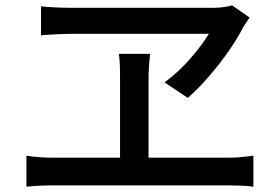

<svg xmlns="http://www.w3.org/2000/svg" viewBox="-20 -724 1040 720"><path d="M916 -658.2Q909.2 -647.5 902.8 -638.7Q896.5 -629.9 891.1 -620.1Q870.6 -580.1 836.9 -531.7Q803.2 -483.4 763.4 -437.3Q723.6 -391.1 684.1 -356.9L597.2 -415Q650.4 -454.6 693.6 -504.2Q736.8 -553.7 763.2 -597.2Q744.6 -597.2 704.6 -597.2Q664.6 -597.2 612.1 -597.2Q559.6 -597.2 502.9 -597.2Q446.3 -597.2 394 -597.2Q341.8 -597.2 302.5 -597.2Q263.2 -597.2 246.1 -597.2Q227.1 -597.2 200.7 -595.9Q174.3 -594.7 154.1 -593.3Q133.8 -591.8 133.8 -591.8V-700.2Q158.2 -697.8 185.8 -696.3Q213.4 -694.8 238.8 -694.8Q260.7 -694.8 302 -694.8Q343.3 -694.8 396.5 -694.8Q449.7 -694.8 507.1 -694.8Q564.5 -694.8 618.4 -694.8Q672.4 -694.8 715.3 -694.8Q758.3 -694.8 782.2 -694.8Q800.8 -694.8 818.6 -697.3Q836.4 -699.7 850.1 -704.1ZM79.1 -140.1Q103 -136.2 127.7 -134.5Q152.3 -132.8 173.8 -132.8H430.2V-426.8Q430.2 -448.2 429.7 -472.7Q429.2 -497.1 425.8 -522H543Q537.1 -471.2 537.1 -426.8V-132.8H840.8Q865.7 -132.8 888.2 -135.3Q910.6 -137.7 930.2 -140.1V-23.9Q909.2 -26.9 883.1 -27.8Q856.9 -28.8 840.8 -28.8H173.8Q152.3 -28.8 127.9 -27.6Q103.5 -26.4 79.1 -23.9Z"/></svg>

Font: Source Han Sans CN Medium
Style: Regular
Weight: 500
Designer: Ryoko NISHIZUKA  (kana, bopomofo & ideographs); Paul D. Hunt (Latin, Greek & Cyrillic); Sandoll Communications , Soo-you
Foundry: Adobe
Version: Version 2.004;hotconv 1.0.118;makeotfexe 2.5.65603